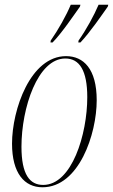

<svg xmlns="http://www.w3.org/2000/svg" viewBox="-20 -784 479 814"><path d="M313 -612 312 -604H321C361 -646 413 -722 437 -756L439 -764H398C379 -719 345 -657 313 -612ZM195 -612 194 -604H203C243 -645 294 -721 319 -756L321 -764H280C261 -718 227 -658 195 -612ZM160 10C315 10 390 -216 390 -359C390 -492 334 -546 260 -546C109 -546 31 -319 31 -175C31 -49 84 10 160 10ZM163 0C106 0 71 -44 71 -162C71 -327 140 -536 257 -536C317 -536 350 -485 350 -372C350 -215 285 0 163 0Z"/></svg>

Font: Noto Serif Display ExtraCondensed ExtraLight
Style: Italic
Weight: 200
Width: 2
Italic angle: -12°
Designer: Monotype Design Team
Foundry: Monotype Imaging Inc.
Version: Version 2.009